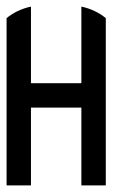

<svg xmlns="http://www.w3.org/2000/svg" viewBox="-20 -564 403 584"><path d="M73.7 -543.9 74.2 -542.5V-312.5Q74.2 -311 75.7 -311H226.1Q227.5 -311 227.5 -312.5V-542.5L228 -543.9Q271 -534.2 301.8 -508.8V-1.5Q301.8 0 300.3 0H229Q227.5 0 227.5 -1.5V-236.8H74.2V-1.5Q74.2 0 72.8 0H1.5Q0 0 0 -1.5V-508.8Q30.8 -534.2 73.7 -543.9Z"/></svg>

Font: Gasq
Style: Regular
Weight: 400
Designer: Husham Jawad
Version: Version 1.00;December 29, 2020;FontCreator 13.0.0.2683 32-bi